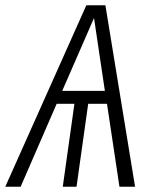

<svg xmlns="http://www.w3.org/2000/svg" viewBox="-40 -705 584 725"><path d="M411 0 364 -313H293L249 0H197L241 -313H174L38 0H-20L286 -685H358L470 0ZM195 -362H356L315 -637Z"/></svg>

Font: Fira Sans Condensed Light
Style: Italic
Weight: 300
Width: 3
Italic angle: -8°
Designer: Carrois Corporate & Edenspiekermann AG
Foundry: Carrois Corporate GbR & Edenspiekermann AG
Version: Version 4.203